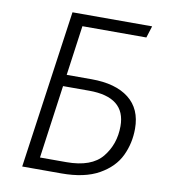

<svg xmlns="http://www.w3.org/2000/svg" viewBox="-78 -752 724 819"><g transform="rotate(10 283.5 -342.5)"><path d="M519 -242Q519 -179 493 -124.5Q467 -70 405 -35Q343 0 243 0H73L170 -685H515L499 -634H222L192 -418H300Q404 -418 461.5 -373Q519 -328 519 -242ZM456 -242Q456 -368 298 -368H185L141 -51H255Q364 -51 410 -107.5Q456 -164 456 -242Z"/></g></svg>

Font: FiraGO Light
Style: Italic
Weight: 300
Italic angle: -8°
Designer: bBox Type GmbH
Foundry: bBox Type GmbH
Version: Version 1.001